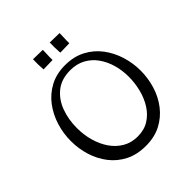

<svg xmlns="http://www.w3.org/2000/svg" viewBox="-248 -1112 1296 1296"><g transform="rotate(-45 400.0 -463.5)"><path d="M401 13Q317 13 254 -19Q191 -51 149 -105.5Q107 -160 86 -228Q65 -296 65 -368Q65 -441 86.5 -510.5Q108 -580 150 -636Q192 -692 254.5 -725.5Q317 -759 399 -759Q482 -759 545 -726Q608 -693 650 -637.5Q692 -582 713.5 -513Q735 -444 735 -372Q735 -300 714 -231Q693 -162 650.5 -107Q608 -52 546 -19.5Q484 13 401 13ZM406 -71Q469 -71 514.5 -99.5Q560 -128 590 -176Q620 -224 634.5 -282Q649 -340 649 -400Q649 -461 633 -516.5Q617 -572 586 -615.5Q555 -659 508.5 -684.5Q462 -710 400 -710Q316 -710 262 -667Q208 -624 182 -554Q156 -484 156 -402Q156 -336 173 -276.5Q190 -217 222 -171Q254 -125 300.5 -98Q347 -71 406 -71ZM277 -841Q275 -864 274.5 -891Q274 -918 275 -940L367 -938Q367 -913 365.5 -891Q364 -869 365 -843ZM437 -841Q435 -864 434.5 -891Q434 -918 435 -940L527 -938Q527 -913 525.5 -891Q524 -869 525 -843Z"/></g></svg>

Font: Marhey Light
Style: Regular
Weight: 300
Designer: Nur Syamsi & Bustanul Arifin
Foundry: Namelatype
Version: Version 1.000